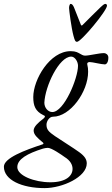

<svg xmlns="http://www.w3.org/2000/svg" viewBox="-116 -677 577 987"><path d="M280 -462C301 -462 434 -622 434 -648C434 -654 430 -657 425 -657C420 -657 409 -648 402 -641C379 -618 339 -580 309 -549C307 -547 306 -546 304 -546C302 -546 301 -547 300 -549L264 -640C259 -651 254 -657 247 -657C242 -657 239 -644 239 -636C239 -626 251 -531 262 -492C268 -470 271 -462 280 -462ZM113 290C205 290 330 233 330 163C330 143 320 126 291 105C262 84 201 46 167 23C133 0 123 -12 123 -36C123 -53 137 -77 156 -77C245 -77 337 -205 337 -308C337 -321 336 -333 333 -344C330 -355 338 -358 345 -358C360 -358 404 -346 423 -346C431 -346 441 -356 441 -381C441 -397 427 -404 419 -404C392 -404 343 -391 321 -391C311 -391 302 -397 293 -402C285 -406 275 -414 247 -414C140 -414 55 -268 55 -178C55 -133 66 -105 107 -85C112 -83 115 -81 115 -79C115 -77 114 -73 107 -67C79 -46 57 -25 57 -6C57 15 75 31 105 56C109 60 108 63 103 65C12 95 -96 135 -96 180C-96 248 -4 290 113 290ZM153 -101C131 -101 112 -123 112 -149C116 -235 188 -386 250 -386C270 -386 285 -359 285 -339C285 -274 213 -101 153 -101ZM143 260C61 260 -27 226 -27 182C-27 141 25 112 105 87C113 85 122 83 130 83C149 83 201 119 216 130C246 148 257 171 257 191C257 227 223 260 143 260Z"/></svg>

Font: EB Garamond
Style: Italic
Weight: 400
Italic angle: -17.2°
Designer: Georg Duffner and Octavio Pardo
Foundry: Georg Duffner
Version: Version 1.000;PS 001.000;hotconv 1.0.88;makeotf.lib2.5.64775